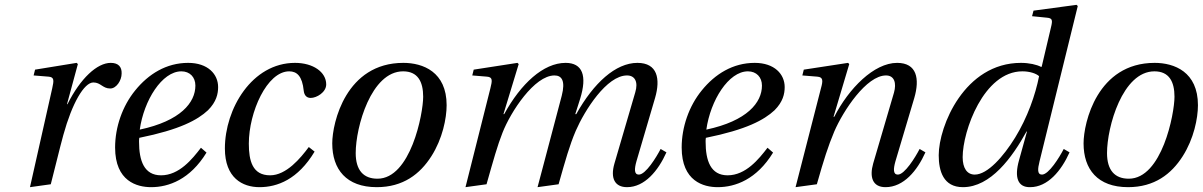

<svg xmlns="http://www.w3.org/2000/svg" viewBox="-20 -762 4974 794"><path d="M104 12 190 0C207 -65 226 -146 242 -204C278 -335 328 -421 366 -421C397 -421 404 -396 436 -396C461 -396 483 -429 483 -458C484 -485 470 -502 438 -502C382 -502 313 -439 259 -331H257L302 -497L297 -502L125 -474L119 -450L181 -445C205 -443 203 -429 196 -397Z M456 -152C456 -12 547 12 605 12C678 12 766 -20 834 -131L811 -151C775 -104 721 -37 646 -37C576 -37 555 -97 555 -176C555 -181 555 -185 556 -192C724 -226 797 -266 840 -306C875 -341 882 -374 882 -402C882 -455 840 -502 758 -502C668 -502 594 -456 539 -388C486 -323 456 -236 456 -152ZM558 -226C575 -347 650 -467 730 -467C765 -467 788 -443 788 -408C788 -338 727 -262 558 -226Z M910 -148C910 -26 983 12 1053 12C1127 12 1212 -20 1281 -135L1257 -154C1223 -108 1164 -37 1097 -37C1024 -37 1009 -97 1009 -168C1009 -298 1084 -467 1176 -467C1208 -467 1230 -447 1236 -387C1238 -369 1247 -357 1265 -357C1289 -357 1329 -380 1329 -413C1329 -464 1275 -502 1200 -502C1022 -502 910 -312 910 -148Z M1354 -169C1354 -62 1412 12 1538 12C1647 12 1717 -42 1764 -116C1810 -188 1827 -273 1827 -327C1827 -465 1729 -502 1648 -502C1411 -502 1354 -255 1354 -169ZM1451 -129C1451 -237 1515 -467 1647 -467C1708 -467 1730 -424 1730 -362C1730 -291 1678 -23 1541 -23C1483 -23 1451 -58 1451 -129Z M1905 12 1992 0C2021 -102 2037 -160 2058 -213C2092 -300 2190 -450 2273 -450C2303 -450 2319 -428 2303 -366L2229 -86L2203 12L2290 0C2319 -102 2335 -160 2361 -221C2398 -306 2489 -450 2573 -450C2606 -450 2620 -423 2607 -380L2521 -86C2503 -24 2523 12 2573 12C2646 12 2702 -56 2736 -132L2712 -146C2694 -111 2650 -40 2622 -40C2602 -40 2603 -63 2612 -95L2689 -357C2712 -436 2699 -502 2616 -502C2526 -502 2435 -419 2363 -290H2359L2379 -353C2409 -449 2389 -502 2319 -502C2227 -502 2134 -416 2065 -290H2062L2125 -497L2120 -502L1939 -474L1933 -450L1994 -445C2018 -443 2016 -429 2008 -397Z M2799 -152C2799 -12 2890 12 2948 12C3021 12 3109 -20 3177 -131L3154 -151C3118 -104 3064 -37 2989 -37C2919 -37 2898 -97 2898 -176C2898 -181 2898 -185 2899 -192C3067 -226 3140 -266 3183 -306C3218 -341 3225 -374 3225 -402C3225 -455 3183 -502 3101 -502C3011 -502 2937 -456 2882 -388C2829 -323 2799 -236 2799 -152ZM2901 -226C2918 -347 2993 -467 3073 -467C3108 -467 3131 -443 3131 -408C3131 -338 3070 -262 2901 -226Z M3270 12 3358 0C3387 -102 3404 -156 3430 -218C3467 -304 3563 -450 3644 -450C3679 -450 3688 -418 3677 -379L3591 -86C3575 -30 3588 12 3642 12C3717 12 3773 -56 3807 -132L3783 -146C3765 -111 3721 -40 3693 -40C3673 -40 3674 -63 3683 -95L3761 -357C3784 -436 3772 -502 3690 -502C3594 -502 3490 -396 3430 -279H3427L3492 -497L3487 -502L3304 -474L3298 -450L3360 -445C3384 -443 3384 -429 3375 -397Z M3862 -120C3862 -55 3881 12 3962 12C4077 12 4166 -111 4225 -218H4227L4194 -99C4174 -28 4189 13 4240 12C4313 12 4369 -56 4403 -132L4379 -146C4361 -111 4317 -40 4289 -40C4269 -40 4271 -63 4279 -95L4437 -737L4432 -742L4254 -718L4248 -695L4308 -689C4332 -687 4334 -680 4326 -648L4288 -487L4286 -485C4267 -495 4236 -502 4202 -502C3969 -502 3862 -241 3862 -120ZM3961 -112C3961 -220 4048 -467 4208 -467C4239 -467 4265 -458 4277 -447C4262 -370 4229 -276 4178 -193C4130 -115 4064 -40 4011 -40C3979 -40 3961 -67 3961 -112Z M4461 -169C4461 -62 4519 12 4645 12C4754 12 4824 -42 4871 -116C4917 -188 4934 -273 4934 -327C4934 -465 4836 -502 4755 -502C4518 -502 4461 -255 4461 -169ZM4558 -129C4558 -237 4622 -467 4754 -467C4815 -467 4837 -424 4837 -362C4837 -291 4785 -23 4648 -23C4590 -23 4558 -58 4558 -129Z"/></svg>

Font: Heuristica
Style: Italic
Weight: 400
Italic angle: -13°
Version: Version 1.0.1